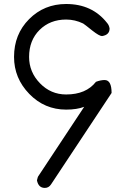

<svg xmlns="http://www.w3.org/2000/svg" viewBox="-20 -524 616 941"><path d="M526.9 -68.4 230 379.9Q218.8 397 199.7 397Q168.5 397 161.1 359.9Q165 341.8 168.5 338.4L392.6 -0.5Q356.9 13.2 304.2 13.2Q198.2 13.2 123.5 -63.7Q48.8 -140.6 48.8 -245.1Q48.8 -356 122.6 -430.2Q196.3 -504.4 304.2 -504.4Q431.6 -504.4 504.4 -412.1Q514.6 -400.9 517.1 -384.3Q517.1 -353 480 -347.2Q466.8 -347.2 432.6 -374Q395 -404.3 387.7 -408.7Q347.7 -428.2 304.2 -428.2Q225.1 -428.2 173.8 -377.2Q122.6 -326.2 122.6 -245.1Q122.6 -170.9 175.8 -116Q229 -61 304.2 -61Q401.9 -61 450.2 -123Q473.6 -131.8 492.7 -131.8Q526.9 -131.8 526.9 -68.4Z"/></svg>

Font: Pyidaungsu Numbers
Style: Regular
Weight: 400
Designer: Sun Tun
Foundry: MCF
Version: Version 2.053; ttfautohint (v1.8.2)